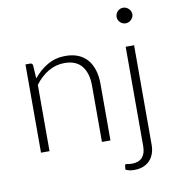

<svg xmlns="http://www.w3.org/2000/svg" viewBox="-95 -798 972 1066"><g transform="rotate(-10 391.0 -265.0)"><path d="M127.5 -410.5Q162 -453.5 207.2 -479.5Q252.5 -505.5 308 -505.5Q349 -505.5 380.2 -492.5Q411.5 -479.5 432 -455Q452.5 -430.5 463 -396Q473.5 -361.5 473.5 -318V0H425.5V-318Q425.5 -388 393.5 -427.8Q361.5 -467.5 296 -467.5Q247.5 -467.5 205.2 -442.8Q163 -418 130 -374V0H82V-497.5H108.5Q121 -497.5 123 -485ZM694.5 -497.5V63.5Q694.5 89.5 687 111.5Q679.5 133.5 664.8 149.8Q650 166 627.8 175.2Q605.5 184.5 575.5 184.5Q561 184.5 549.5 182Q538 179.5 527 174L529.5 150Q531 145.5 533.5 144.8Q536 144 540.2 144.8Q544.5 145.5 551 146.8Q557.5 148 567.5 148Q608 148 627.5 126Q647 104 647 63.5V-497.5ZM715 -669Q715 -660 711.2 -652.2Q707.5 -644.5 701.2 -638.5Q695 -632.5 687 -629Q679 -625.5 670 -625.5Q661 -625.5 653 -629Q645 -632.5 639 -638.5Q633 -644.5 629.5 -652.2Q626 -660 626 -669Q626 -678 629.5 -686.2Q633 -694.5 639 -700.5Q645 -706.5 653 -710Q661 -713.5 670 -713.5Q679 -713.5 687 -710Q695 -706.5 701.2 -700.5Q707.5 -694.5 711.2 -686.2Q715 -678 715 -669Z"/></g></svg>

Font: Lato 2
Style: Regular
Weight: 300
Designer: Lukasz Dziedzic with Adam Twardoch and Botio Nikoltchev
Foundry: tyPoland Lukasz Dziedzic
Version: Version 2.015; 2015-08-06; http://www.latofonts.com/